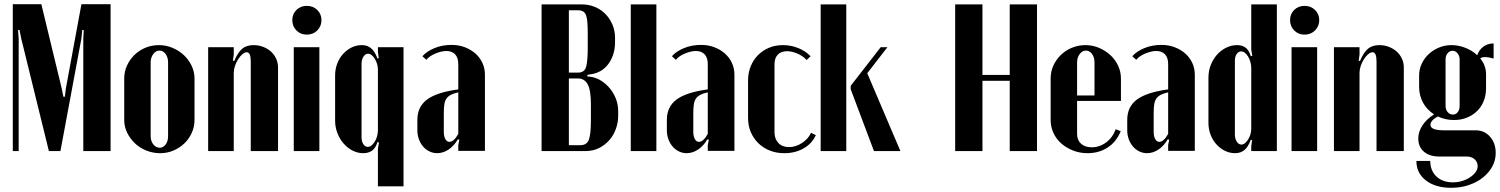

<svg xmlns="http://www.w3.org/2000/svg" viewBox="-20 -720 7148 915"><path d="M507 0H377V-537L379 -577H372L368 -537L268 0H213L81 -537L73 -577H66L69 -537V0H41V-700H177L274 -299L282 -259H289L294 -299L368 -700H507Z M737 -505Q771 -505 802 -492Q833 -479 856 -457.5Q879 -436 893 -407Q907 -378 907 -346V-148Q907 -116 894 -87Q881 -58 858.5 -36.5Q836 -15 806.5 -2.5Q777 10 743 10Q709 10 677.5 -2.5Q646 -15 623 -37Q600 -59 586 -87.5Q572 -116 572 -148V-346Q572 -378 585 -407Q598 -436 620.5 -458Q643 -480 673 -492.5Q703 -505 737 -505ZM740 -479Q723 -479 710.5 -462.5Q698 -446 698 -423V-71Q698 -48 710.5 -32Q723 -16 741 -16Q758 -16 769.5 -31.5Q781 -47 781 -71V-423Q781 -447 769 -463Q757 -479 740 -479Z M1096 -429Q1114 -471 1134.5 -488Q1155 -505 1188 -505Q1213 -505 1234.5 -496.5Q1256 -488 1271.5 -474Q1287 -460 1296 -440.5Q1305 -421 1305 -399V0H1175V-428Q1175 -471 1156 -471Q1146 -471 1135 -461.5Q1124 -452 1115 -438Q1106 -424 1100 -406.5Q1094 -389 1094 -374V0H972V-495H1094V-460L1090 -431Z M1373 -624Q1373 -653 1392.5 -672.5Q1412 -692 1442 -692Q1472 -692 1492 -672.5Q1512 -653 1512 -624Q1512 -595 1492 -575Q1472 -555 1442 -555Q1412 -555 1392.5 -575Q1373 -595 1373 -624ZM1502 -495V0H1380V-495Z M1781 -495H1903V168H1781V-12L1786 -41L1779 -43Q1770 -14 1753 -2Q1736 10 1711 10Q1684 10 1660 -2.5Q1636 -15 1617.5 -36Q1599 -57 1588 -85.5Q1577 -114 1577 -145V-361Q1577 -390 1587 -416.5Q1597 -443 1614.5 -462.5Q1632 -482 1655 -493.5Q1678 -505 1704 -505Q1730 -505 1748 -490.5Q1766 -476 1779 -441L1785 -443L1781 -472ZM1781 -388Q1781 -402 1777 -415.5Q1773 -429 1766 -440Q1759 -451 1751 -457.5Q1743 -464 1734 -464Q1721 -464 1712 -450Q1703 -436 1703 -416V-66Q1703 -46 1711.5 -33Q1720 -20 1733 -20Q1742 -20 1750.5 -27Q1759 -34 1766 -45Q1773 -56 1777 -70.5Q1781 -85 1781 -100Z M1969 -149Q1969 -211 2015 -245.5Q2061 -280 2164 -294V-415Q2164 -445 2149 -461Q2134 -477 2107 -477Q2095 -477 2081 -473.5Q2067 -470 2054 -464.5Q2041 -459 2030 -451.5Q2019 -444 2012 -435L1993 -452Q2013 -475 2050 -490.5Q2087 -506 2132 -506Q2166 -506 2195 -495Q2224 -484 2245.5 -465Q2267 -446 2279 -420Q2291 -394 2291 -364V-1H2164V-29L2169 -54L2162 -56Q2144 -25 2118 -7.5Q2092 10 2063 10Q2044 10 2026.5 1.5Q2009 -7 1996.5 -21.5Q1984 -36 1976.5 -56Q1969 -76 1969 -99ZM2122 -44Q2143 -44 2164 -82V-280Q2142 -275 2128.5 -268Q2115 -261 2107.5 -250Q2100 -239 2097.5 -222.5Q2095 -206 2095 -181V-92Q2095 -70 2102.5 -57Q2110 -44 2122 -44Z M2911 -519Q2911 -485 2901.5 -458Q2892 -431 2876.5 -411.5Q2861 -392 2840 -380.5Q2819 -369 2795 -366L2779 -363V-356L2795 -354Q2822 -350 2845.5 -335Q2869 -320 2887 -298Q2905 -276 2915.5 -248.5Q2926 -221 2926 -191V-167Q2926 -137 2915.5 -107Q2905 -77 2885 -53.5Q2865 -30 2836 -15Q2807 0 2769 0H2561V-699H2753Q2786 -699 2815 -687Q2844 -675 2865 -653.5Q2886 -632 2898.5 -603Q2911 -574 2911 -540ZM2735 -374Q2765 -374 2773 -401Q2781 -428 2781 -495V-553Q2781 -587 2779.5 -609.5Q2778 -632 2773.5 -645.5Q2769 -659 2759.5 -665Q2750 -671 2735 -671H2691V-374ZM2796 -223Q2796 -291 2780.5 -318.5Q2765 -346 2735 -346H2691V-28H2745Q2776 -28 2786 -53.5Q2796 -79 2796 -146Z M2986 -699H3108V0H2986Z M3158 -149Q3158 -211 3204 -245.5Q3250 -280 3353 -294V-415Q3353 -445 3338 -461Q3323 -477 3296 -477Q3284 -477 3270 -473.5Q3256 -470 3243 -464.5Q3230 -459 3219 -451.5Q3208 -444 3201 -435L3182 -452Q3202 -475 3239 -490.5Q3276 -506 3321 -506Q3355 -506 3384 -495Q3413 -484 3434.5 -465Q3456 -446 3468 -420Q3480 -394 3480 -364V-1H3353V-29L3358 -54L3351 -56Q3333 -25 3307 -7.5Q3281 10 3252 10Q3233 10 3215.5 1.5Q3198 -7 3185.5 -21.5Q3173 -36 3165.5 -56Q3158 -76 3158 -99ZM3311 -44Q3332 -44 3353 -82V-280Q3331 -275 3317.5 -268Q3304 -261 3296.5 -250Q3289 -239 3286.5 -222.5Q3284 -206 3284 -181V-92Q3284 -70 3291.5 -57Q3299 -44 3311 -44Z M3545 -337Q3545 -373 3557.5 -404Q3570 -435 3592.5 -457.5Q3615 -480 3645 -492.5Q3675 -505 3711 -505Q3749 -505 3784 -491Q3819 -477 3843 -452L3824 -434Q3807 -453 3780.5 -464.5Q3754 -476 3731 -476Q3702 -476 3686.5 -459.5Q3671 -443 3671 -414V-90Q3671 -58 3689.5 -38.5Q3708 -19 3740 -19Q3772 -19 3802 -38.5Q3832 -58 3845 -87L3868 -76Q3850 -36 3810 -13Q3770 10 3718 10Q3680 10 3648.5 -2.5Q3617 -15 3594 -37.5Q3571 -60 3558 -90.5Q3545 -121 3545 -158Z M4013 0H3891V-699H4013ZM4113 -371 4271 0H4145L4034 -295V-311L4177 -495H4209Z M4662 -699V-363H4792V-699H4922V0H4792V-335H4662V0H4532V-699Z M4987 -346Q4987 -379 5000 -407.5Q5013 -436 5035.5 -458Q5058 -480 5088.5 -492.5Q5119 -505 5153 -505Q5187 -505 5217.5 -492Q5248 -479 5271.5 -457.5Q5295 -436 5308.5 -407Q5322 -378 5322 -346V-239H5113V-81Q5113 -52 5132 -35Q5151 -18 5183 -18Q5220 -18 5251.5 -41.5Q5283 -65 5297 -104L5321 -95Q5301 -45 5259.5 -17.5Q5218 10 5163 10Q5126 10 5094 -2.5Q5062 -15 5038 -36Q5014 -57 5000.5 -86Q4987 -115 4987 -148ZM5196 -265V-423Q5196 -447 5184 -463Q5172 -479 5155 -479Q5138 -479 5125.5 -462.5Q5113 -446 5113 -423V-265Z M5352 -149Q5352 -211 5398 -245.5Q5444 -280 5547 -294V-415Q5547 -445 5532 -461Q5517 -477 5490 -477Q5478 -477 5464 -473.5Q5450 -470 5437 -464.5Q5424 -459 5413 -451.5Q5402 -444 5395 -435L5376 -452Q5396 -475 5433 -490.5Q5470 -506 5515 -506Q5549 -506 5578 -495Q5607 -484 5628.5 -465Q5650 -446 5662 -420Q5674 -394 5674 -364V-1H5547V-29L5552 -54L5545 -56Q5527 -25 5501 -7.5Q5475 10 5446 10Q5427 10 5409.5 1.5Q5392 -7 5379.5 -21.5Q5367 -36 5359.5 -56Q5352 -76 5352 -99ZM5505 -44Q5526 -44 5547 -82V-280Q5525 -275 5511.5 -268Q5498 -261 5490.5 -250Q5483 -239 5480.5 -222.5Q5478 -206 5478 -181V-92Q5478 -70 5485.5 -57Q5493 -44 5505 -44Z M5947 -52 5941 -54Q5928 -19 5910 -4.5Q5892 10 5866 10Q5840 10 5817 -1.5Q5794 -13 5776.5 -32.5Q5759 -52 5749 -78.5Q5739 -105 5739 -134V-350Q5739 -382 5750 -410Q5761 -438 5779.5 -459Q5798 -480 5823 -492.5Q5848 -505 5875 -505Q5900 -505 5916 -493Q5932 -481 5941 -452L5948 -454L5943 -483V-699H6065V0H5943V-23ZM5943 -395Q5943 -410 5939 -424.5Q5935 -439 5928 -450.5Q5921 -462 5912.5 -468.5Q5904 -475 5895 -475Q5882 -475 5873.5 -462.5Q5865 -450 5865 -430V-79Q5865 -59 5874 -45Q5883 -31 5896 -31Q5905 -31 5913 -37.5Q5921 -44 5928 -55Q5935 -66 5939 -79.5Q5943 -93 5943 -107Z M6128 -624Q6128 -653 6147.5 -672.5Q6167 -692 6197 -692Q6227 -692 6247 -672.5Q6267 -653 6267 -624Q6267 -595 6247 -575Q6227 -555 6197 -555Q6167 -555 6147.5 -575Q6128 -595 6128 -624ZM6257 -495V0H6135V-495Z M6461 -429Q6479 -471 6499.5 -488Q6520 -505 6553 -505Q6578 -505 6599.5 -496.5Q6621 -488 6636.5 -474Q6652 -460 6661 -440.5Q6670 -421 6670 -399V0H6540V-428Q6540 -471 6521 -471Q6511 -471 6500 -461.5Q6489 -452 6480 -438Q6471 -424 6465 -406.5Q6459 -389 6459 -374V0H6337V-495H6459V-460L6455 -431Z M6896 175Q6821 175 6775.5 140Q6730 105 6730 47H6796Q6796 93 6825.5 121Q6855 149 6904 149Q6927 149 6948 142.5Q6969 136 6985.5 125Q7002 114 7012 100.5Q7022 87 7022 72Q7022 52 7007.5 39Q6993 26 6970 26H6840Q6793 26 6766 3Q6739 -20 6739 -60Q6739 -92 6758.5 -122Q6778 -152 6814 -175Q6780 -197 6761.5 -231Q6743 -265 6743 -306V-360Q6743 -390 6755.5 -416.5Q6768 -443 6789 -462.5Q6810 -482 6838 -493.5Q6866 -505 6897 -505Q6930 -505 6962.5 -492.5Q6995 -480 7020 -457Q7029 -483 7049.5 -498Q7070 -513 7098 -513V-441Q7087 -444 7077 -446Q7067 -448 7057 -448Q7043 -448 7034 -442Q7062 -408 7062 -366V-301Q7062 -267 7051 -239Q7040 -211 7019.5 -191Q6999 -171 6971 -159.5Q6943 -148 6909 -148Q6868 -148 6832 -165Q6797 -146 6797 -125Q6797 -99 6861 -99H7013Q7054 -99 7081 -68.5Q7108 -38 7108 9Q7108 44 7091.5 74Q7075 104 7046.5 126.5Q7018 149 6979.5 162Q6941 175 6896 175ZM6869 -215Q6869 -198 6879 -186Q6889 -174 6904 -174Q6918 -174 6927 -185.5Q6936 -197 6936 -215V-437Q6936 -454 6926 -466Q6916 -478 6902 -478Q6888 -478 6878.5 -466Q6869 -454 6869 -437Z"/></svg>

Font: Moniqa Black Heading
Style: Regular
Weight: 900
Designer: Rajesh Rajput
Foundry: Rajesh Rajput
Version: Version 1.000